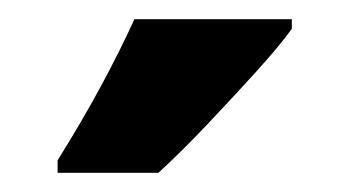

<svg xmlns="http://www.w3.org/2000/svg" viewBox="-20 -786 364 200"><path d="M284 -756Q271 -738 247 -711.5Q223 -685 196 -656.5Q169 -628 145 -606H40V-619Q65 -659 85 -696Q105 -733 120 -766H284Z"/></svg>

Font: Noto Sans Lao ExtraCondensed ExtraBold
Style: Regular
Weight: 800
Width: 2
Designer: Monotype Design Team
Foundry: Monotype Imaging Inc.
Version: Version 2.003; ttfautohint (v1.8.4.7-5d5b)